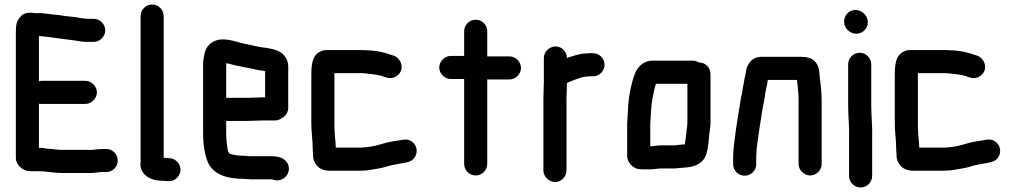

<svg xmlns="http://www.w3.org/2000/svg" viewBox="-20 -732 4487 848"><path d="M251 32H386C401 31 410 30 423 28H449C477 28 500 5 500 -23C500 -51 477 -74 449 -74H440C433 -74 425 -74 417 -73C404 -73 396 -70 384 -70H253C237 -70 222 -73 207 -74L181 -76C178 -79 158 -79 152 -79V-274C156 -273 160 -273 164 -273H357C384 -273 408 -297 408 -324C408 -351 384 -375 357 -375H164C160 -375 156 -374 152 -373V-572H163C166 -571 169 -571 174 -571C215 -566 256 -560 297 -555C325 -552 337 -547 365 -547H394C421 -547 445 -571 445 -598C445 -625 421 -649 394 -649H365C355 -649 349 -651 338 -652C308 -659 272 -659 243 -665L223 -667C204 -669 183 -672 164 -674H134C127 -675 119 -676 112 -676C96 -676 82 -671 72 -660C54 -641 50 -624 50 -591V-34C50 -3 82 23 110 24H149C184 24 216 32 251 32Z M601 -661V-17C593 33 640 66 691 66C698 67 704 67 711 67L722 68C751 71 774 48 777 22C780 -6 757 -32 730 -33L719 -34C714 -35 708 -35 703 -35V-661C703 -689 680 -712 652 -712C624 -712 601 -689 601 -661Z M1138 -200H1192C1204 -199 1217 -204 1231 -214C1245 -224 1253 -238 1253 -257V-441C1252 -458 1247 -473 1236 -486C1217 -509 1189 -515 1154 -521L1137 -523C1132 -524 1126 -525 1121 -526C1101 -529 1079 -536 1058 -539C1028 -546 998 -558 963 -558C925 -558 895 -535 886 -505C882 -492 877 -465 877 -449V-142C877 -91 885 -45 900 -11C925 39 983 58 1057 58C1067 58 1076 60 1088 60H1180C1184 60 1188 62 1191 63C1235 74 1272 27 1249 -12C1237 -33 1212 -42 1180 -42H1080C1073 -43 1065 -44 1057 -44C1053 -44 1048 -44 1042 -45C1024 -45 1007 -49 993 -54C991 -58 985 -66 985 -74C982 -96 979 -117 979 -143V-198H1076C1091 -198 1124 -200 1138 -200ZM1076 -300H979V-453L989 -451C1004 -448 1024 -441 1040 -439C1068 -434 1095 -428 1123 -422L1140 -420C1143 -419 1147 -419 1151 -418V-302H1138C1125 -302 1091 -300 1076 -300Z M1458 -153C1457 -162 1457 -174 1457 -187V-409H1575C1580 -409 1585 -409 1590 -408C1593 -408 1597 -408 1602 -407C1627 -404 1655 -402 1676 -393L1686 -390C1716 -379 1744 -399 1751 -420C1762 -450 1741 -478 1720 -486L1710 -489C1678 -501 1636 -510 1595 -510C1590 -511 1584 -511 1577 -511H1420C1409 -511 1398 -507 1387 -500C1359 -482 1355 -446 1355 -398V-187C1355 -147 1361 -115 1361 -79C1361 -66 1363 -53 1363 -40C1363 -29 1368 -16 1377 -4C1391 14 1410 22 1439 22H1565C1584 22 1602 21 1618 18C1643 14 1674 9 1694 2C1708 -3 1724 -5 1739 -8C1769 -14 1796 -14 1811 -36C1837 -74 1805 -123 1761 -115C1728 -110 1692 -105 1662 -95C1634 -86 1601 -80 1565 -80H1463C1463 -105 1458 -128 1458 -153Z M2030 -594V-485H1971C1944 -485 1920 -461 1920 -434C1920 -407 1944 -383 1971 -383H2030V-8C2030 20 2053 43 2081 43C2109 43 2132 20 2132 -8V-381H2230C2257 -381 2281 -405 2281 -432C2281 -459 2257 -483 2230 -483H2132V-594C2132 -622 2109 -645 2081 -645C2053 -645 2030 -622 2030 -594Z M2382 -476V-374C2382 -350 2380 -319 2380 -293V21C2380 48 2405 72 2432 72C2459 72 2482 48 2482 21V-295C2482 -317 2484 -344 2484 -365C2491 -369 2496 -371 2506 -375C2527 -382 2550 -394 2575 -394C2579 -395 2584 -395 2589 -395H2599C2627 -395 2650 -418 2650 -446C2650 -474 2627 -497 2599 -497H2589C2582 -497 2575 -497 2570 -496C2544 -496 2519 -487 2496 -480L2484 -476C2484 -503 2461 -527 2434 -527C2407 -527 2382 -504 2382 -476Z M2852 -86V-183C2853 -204 2855 -229 2856 -250C2858 -282 2865 -314 2871 -342L2877 -362H3016V-190C3015 -181 3015 -176 3015 -174C3014 -168 3013 -161 3012 -153L3010 -132L3007 -111L3005 -95L3004 -94C2998 -94 2992 -94 2986 -93L2968 -91C2964 -90 2961 -90 2958 -90H2899C2884 -90 2866 -86 2852 -86ZM3068 -456C3059 -461 3050 -464 3041 -464H2860C2821 -464 2793 -434 2782 -401C2767 -359 2757 -309 2754 -256L2752 -222C2751 -209 2751 -196 2750 -185V-43C2750 -15 2777 15 2806 15C2811 16 2819 16 2828 16H2851C2866 16 2886 12 2901 12H2958C2969 12 2984 9 2995 9C3000 8 3004 8 3007 8C3045 5 3074 -6 3092 -34C3105 -57 3108 -90 3111 -120L3113 -142C3115 -160 3117 -165 3118 -186V-405C3118 -433 3096 -456 3068 -456Z M3320 -7V-34C3320 -39 3320 -46 3321 -57C3321 -67 3322 -76 3323 -84C3330 -137 3338 -193 3347 -246C3351 -271 3358 -296 3360 -321C3363 -340 3369 -359 3371 -379H3500C3500 -376 3500 -374 3501 -372C3503 -347 3507 -320 3507 -292V-8C3507 19 3531 43 3558 43C3585 43 3609 20 3609 -8V-291C3609 -332 3602 -372 3599 -409C3596 -456 3570 -481 3521 -481H3346C3304 -483 3279 -451 3274 -414C3274 -412 3274 -409 3273 -405C3269 -391 3268 -384 3266 -370C3264 -358 3260 -344 3259 -331L3257 -319C3255 -312 3253 -302 3251 -291C3245 -248 3237 -207 3231 -164C3226 -121 3218 -81 3218 -34V-7C3218 21 3241 44 3269 44C3297 44 3320 21 3320 -7Z M3726 -448V-265C3726 -217 3732 -168 3730 -123V45C3730 73 3753 96 3781 96C3809 96 3832 73 3832 45V-122C3834 -168 3828 -218 3828 -265V-448C3828 -476 3805 -499 3777 -499C3749 -499 3726 -476 3726 -448ZM3708 -636C3708 -607 3734 -583 3762 -583C3790 -583 3813 -606 3813 -634C3813 -663 3787 -688 3758 -688C3730 -688 3708 -664 3708 -636Z M4035 -153C4034 -162 4034 -174 4034 -187V-409H4152C4157 -409 4162 -409 4167 -408C4170 -408 4174 -408 4179 -407C4204 -404 4232 -402 4253 -393L4263 -390C4293 -379 4321 -399 4328 -420C4339 -450 4318 -478 4297 -486L4287 -489C4255 -501 4213 -510 4172 -510C4167 -511 4161 -511 4154 -511H3997C3986 -511 3975 -507 3964 -500C3936 -482 3932 -446 3932 -398V-187C3932 -147 3938 -115 3938 -79C3938 -66 3940 -53 3940 -40C3940 -29 3945 -16 3954 -4C3968 14 3987 22 4016 22H4142C4161 22 4179 21 4195 18C4220 14 4251 9 4271 2C4285 -3 4301 -5 4316 -8C4346 -14 4373 -14 4388 -36C4414 -74 4382 -123 4338 -115C4305 -110 4269 -105 4239 -95C4211 -86 4178 -80 4142 -80H4040C4040 -105 4035 -128 4035 -153Z"/></svg>

Font: Electronic
Style: UltBlk
Weight: 500
Version: Version 1.011